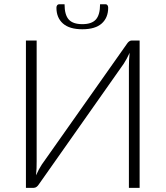

<svg xmlns="http://www.w3.org/2000/svg" viewBox="-20 -902 795 922"><path d="M650.5 -707.5V0H599V-581Q599 -597 599.8 -613.8Q600.5 -630.5 602.5 -648.5Q595.5 -633 588.5 -620.2Q581.5 -607.5 574.5 -596.5L166 -16Q162 -9.5 155.8 -4.8Q149.5 0 142 0H104.5V-707.5H156V-126.5Q156 -110.5 155.5 -94Q155 -77.5 153 -60Q159.5 -75 166.5 -87.8Q173.5 -100.5 180.5 -111.5L589.5 -691.5Q593.5 -698 599.5 -702.8Q605.5 -707.5 613 -707.5ZM375.5 -786Q420.5 -786 440.5 -808.5Q460.5 -831 460.5 -881.5H487.5Q493 -881.5 496.2 -876.8Q499.5 -872 499.5 -865Q499.5 -817 468.5 -789.2Q437.5 -761.5 375.5 -761.5Q313.5 -761.5 282.2 -789.2Q251 -817 251 -865Q251 -872 254.5 -876.8Q258 -881.5 263.5 -881.5H290Q290 -831 310 -808.5Q330 -786 375.5 -786Z"/></svg>

Font: Lato 2
Style: Regular
Weight: 300
Designer: Lukasz Dziedzic with Adam Twardoch and Botio Nikoltchev
Foundry: tyPoland Lukasz Dziedzic
Version: Version 2.015; 2015-08-06; http://www.latofonts.com/